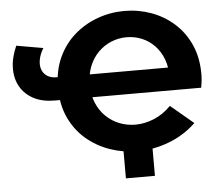

<svg xmlns="http://www.w3.org/2000/svg" viewBox="-57 -776 1132 986"><g transform="rotate(-5 509.0 -283.5)"><path d="M624.4 11.8Q551.2 11.8 483.1 -11.8Q415.1 -35.4 361.5 -81.1Q307.9 -126.8 276.7 -194.1Q245.5 -261.4 245.5 -348.8Q245.5 -435.6 276.4 -503.2Q307.3 -570.8 360.3 -617.1Q413.2 -663.4 480.1 -687.6Q547 -711.8 619 -711.8Q690.6 -711.8 756.4 -688.1Q822.2 -664.4 873.8 -618.5Q925.4 -572.6 955.3 -506.3Q985.2 -440 985.2 -354.2Q985.2 -337.6 983.3 -319.4Q981.4 -301.3 978.2 -284.7H223.5Q159.5 -284.7 114.9 -308.2Q70.2 -331.7 46.5 -372.9Q22.8 -414.1 23.4 -468.1Q23.9 -522.2 50.7 -582.3L188.4 -558.4Q171 -530 165.4 -502.4Q159.8 -474.7 166.7 -452.4Q173.6 -430.1 193.1 -416.4Q212.6 -402.7 244.2 -402.7H857.3L820.8 -350Q822.2 -403.4 806.3 -445.2Q790.5 -486.9 762.2 -516.4Q733.8 -545.8 697 -561Q660.1 -576.3 618.6 -576.3Q576.7 -576.3 539.1 -560.7Q501.4 -545.2 472.1 -515.8Q442.7 -486.3 426 -444.8Q409.3 -403.2 409.3 -350.8Q409.3 -297.5 426.8 -255.8Q444.3 -214 474.8 -184.7Q505.2 -155.4 544.2 -140.2Q583.1 -125.1 626.2 -125.1Q673.1 -125.1 721.2 -144.8Q769.3 -164.5 809.8 -205.6L927.3 -107Q864.3 -47.2 784.6 -17.7Q705 11.8 624.4 11.8ZM552.4 145.4V-30.9H702V145.4Z"/></g></svg>

Font: Montserrat Thin
Style: Regular
Weight: 100
Designer: Julieta Ulanovsky
Foundry: Julieta Ulanovsky
Version: Version 9.000